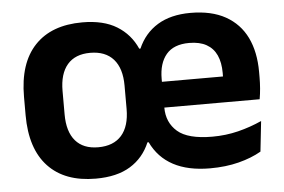

<svg xmlns="http://www.w3.org/2000/svg" viewBox="-43 -562 938 634"><g transform="rotate(-5 426.5 -245.0)"><path d="M250.5 13.5Q148 13.5 92.8 -45.2Q37.5 -104 37.5 -215.5V-276Q37.5 -387.5 92.8 -446Q148 -504.5 250.5 -504.5Q320.5 -504.5 364.8 -477.2Q409 -450 430.5 -401.5H434.5Q456 -451 499.8 -477.8Q543.5 -504.5 609 -504.5Q678.5 -504.5 725 -478.5Q771.5 -452.5 794.8 -404.8Q818 -357 818 -290.5V-273Q818 -255 816.5 -236.2Q815 -217.5 812 -200.5H696Q697 -229 697.5 -253.8Q698 -278.5 698 -297.5Q698 -332.5 687 -356.5Q676 -380.5 653.5 -393.2Q631 -406 596 -406Q545 -406 520.2 -376.8Q495.5 -347.5 495.5 -296V-249.5L496 -235.5V-200.5Q496 -151 530.5 -121Q565 -91 646 -91Q690.5 -91 731.8 -101.2Q773 -111.5 810.5 -128.5L799.5 -28Q767.5 -9.5 724.5 1.5Q681.5 12.5 629.5 12.5Q556.5 12.5 507.8 -13.5Q459 -39.5 434.5 -91H430.5Q409.5 -41 365.2 -13.8Q321 13.5 250.5 13.5ZM439.5 -200.5V-286H786V-200.5ZM267.5 -89Q318 -89 344.8 -119.2Q371.5 -149.5 371.5 -207V-284.5Q371.5 -341.5 344.8 -371.8Q318 -402 267.5 -402Q218 -402 192 -371.8Q166 -341.5 166 -284.5V-207Q166 -149.5 192 -119.2Q218 -89 267.5 -89Z"/></g></svg>

Font: Anek Telugu SemiBold
Style: Regular
Weight: 600
Designer: Omkar Bhoir (Telugu), Yesha Goshar (Latin)
Foundry: Ek Type
Version: Version 1.003